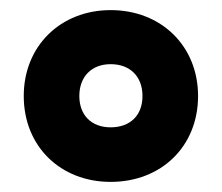

<svg xmlns="http://www.w3.org/2000/svg" viewBox="-20 -744 439 380"><path d="M199 -384C299 -384 372 -454 372 -554C372 -653 299 -724 199 -724C100 -724 27 -653 27 -554C27 -454 100 -384 199 -384ZM199 -492C161 -492 137 -516 137 -554C137 -592 161 -617 199 -617C238 -617 262 -592 262 -554C262 -516 238 -492 199 -492Z"/></svg>

Font: Noto Sans Thai SemCond Blk
Style: Regular
Weight: 900
Width: 4
Designer: Monotype Design Team
Foundry: Monotype Imaging Inc.
Version: Version 2.002